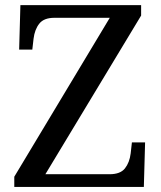

<svg xmlns="http://www.w3.org/2000/svg" viewBox="-20 -734 632 754"><path d="M60.1 -713.9H534.2V-672.9L158.2 -49.8H410.2Q452.6 -49.8 470.7 -72.8Q488.8 -95.7 493.2 -131.8L498 -174.8H549.8L544.9 0H36.1V-40L411.1 -664.1H193.8Q152.3 -664.1 134.3 -641.1Q116.2 -618.2 111.8 -582L106.9 -539.1H55.2Z"/></svg>

Font: Koh Santepheap
Style: Regular
Weight: 400
Designer: Danh Hong
Version: Version 2.002; ttfautohint (v1.8.3)